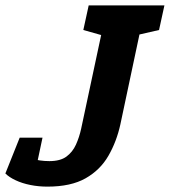

<svg xmlns="http://www.w3.org/2000/svg" viewBox="-64 -687 632 715"><path d="M384.3 -224Q370.3 -160 339.8 -107Q309.3 -54 254.7 -23Q200 8 112.7 8Q79.3 8 48.8 1.8Q18.3 -4.3 -5.8 -15.7Q-30 -27 -44 -41L0 -123Q18.3 -107.7 50.8 -97.3Q83.3 -87 120 -87Q160.3 -87 183.3 -103.8Q206.3 -120.7 218.8 -148.3Q231.3 -176 238.3 -208L336.3 -667H478.3ZM266.3 -667H346.3L340.3 -548.7L246.3 -575.3ZM386.3 -542.7 468.3 -667H548.3L528.3 -575.3ZM94.3 -174.3 66 -41H-44L9.3 -174.3Z"/></svg>

Font: Epunda Slab Light
Style: Italic
Weight: 300
Italic angle: -12°
Designer: Simon Atzbach
Foundry: typofactur
Version: Version 1.102